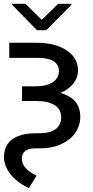

<svg xmlns="http://www.w3.org/2000/svg" viewBox="-21 -749 478 982"><path d="M277.8 -512.7C246.3 -524.4 210 -530.3 168.9 -530.3H26.4V-453.1H168.9C193.7 -453.1 214.2 -450.7 230.5 -445.8C246.7 -440.9 259.1 -433.4 267.6 -423.3C276 -413.2 280.3 -400.7 280.3 -385.7C280.3 -369.5 275.6 -355.5 266.1 -343.8C256.7 -332 242.8 -323.1 224.6 -316.9C206.4 -310.7 184.9 -307.6 160.2 -307.6H91.8V-251H161.1C204.8 -251 242.8 -256.8 275.4 -268.6C307.9 -280.3 333.2 -296.7 351.1 -317.9C369 -339 377.9 -363.3 377.9 -390.6C377.9 -418 369.1 -442.2 351.6 -463.4C334 -484.5 309.4 -501 277.8 -512.7ZM332 -255.9C293.6 -278 236.7 -289.1 161.1 -289.1H91.8V-232.4H160.2C204.4 -232.4 237.5 -225.3 259.3 -210.9C281.1 -196.6 292 -176.1 292 -149.4C292 -122.7 282.4 -102.4 263.2 -88.4C244 -74.4 216.8 -67.4 181.6 -67.4H161.1C126 -67.4 96.4 -62.7 72.3 -53.2C48.2 -43.8 29.9 -29.9 17.6 -11.7C5.2 6.5 -1 29.3 -1 56.6C-0.3 76.8 5.2 96.7 15.6 116.2C26 135.7 40.7 153.8 59.6 170.4C78.5 187 100.9 201.2 127 212.9L166 149.4C115.9 126 90.8 97 90.8 62.5C90.8 44.9 96.7 31.7 108.4 22.9C120.1 14.2 137 9.8 159.2 9.8H182.6C224.3 9.8 260.7 2.6 292 -11.7C323.2 -26 347.3 -45.4 364.3 -69.8C381.2 -94.2 389.6 -121.7 389.6 -152.3C389.6 -199.2 370.4 -233.7 332 -255.9ZM192.4 -647.5 109.4 -729.5H41V-724.6L168 -594.7H215.8L344.7 -724.6V-729.5H276.4Z"/></svg>

Font: Pretendard Variable
Style: Regular
Weight: 400
Designer: Base glyphs from Inter by Rasmus Andersson; Hangeul glyphs from Noto Sans CJK(Source Han Sans) by Jang Soo-young and Kan
Foundry: Kil Hyung-jin
Version: Version 1.309;Glyphs 3.2 (3225)